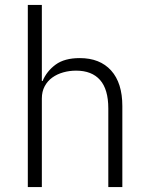

<svg xmlns="http://www.w3.org/2000/svg" viewBox="-20 -760 603 780"><path d="M93 -740H150V-431H153Q170 -471 206 -497.5Q242 -524 304 -524Q386 -524 431.5 -473.5Q477 -423 477 -329V0H420V-319Q420 -397 386.5 -435Q353 -473 289 -473Q262 -473 237 -466Q212 -459 192.5 -445Q173 -431 161.5 -409.5Q150 -388 150 -360V0H93Z"/></svg>

Font: IBM Plex Sans Devanagari Light
Style: Regular
Weight: 300
Designer: Mike Abbink, Paul van der Laan, Pieter van Rosmalen, Erin McLaughlin
Foundry: Bold Monday
Version: Version 1.1